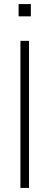

<svg xmlns="http://www.w3.org/2000/svg" viewBox="-20 -920 242 940"><path d="M71 -840V-900H131V-840ZM80 0V-720H122V0Z"/></svg>

Font: Vela Sans ExtLt
Style: Regular
Weight: 200
Designer: Principal design: Mikhail Sharanda - project Manrope.
Design modification: Ravid Balaliev
Foundry: Mikhail Sharanda
Version: Version 1.001